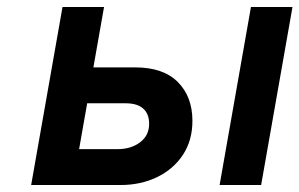

<svg xmlns="http://www.w3.org/2000/svg" viewBox="-20 -531 859 551"><path d="M69.4 0 159.4 -511H278.6L248 -337.6H368.2Q448.4 -337.6 490.3 -295.6Q532.2 -253.6 532.2 -184.2Q532.2 -128 504.9 -86.6Q477.5 -45.2 430.6 -22.6Q383.8 0 325.2 0ZM207 -103H317.4Q355.9 -103 381.9 -122.6Q408 -142.2 408 -175.8Q408 -204 391.1 -219.3Q374.2 -234.6 340 -234.6H230.2ZM610.2 0 700.2 -511H819.4L729.4 0Z"/></svg>

Font: Overpass
Style: Italic
Weight: 400
Italic angle: -10°
Designer: Delve Withrington, Dave Bailey, Thomas Jockin
Foundry: Delve Fonts LLC
Version: Version 4.000